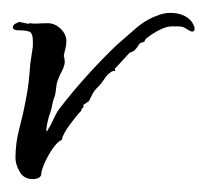

<svg xmlns="http://www.w3.org/2000/svg" viewBox="-22 -254 322 298"><path d="M29 24Q15 24 8.5 12.5Q2 1 2 -9Q2 -32 8 -54.5Q14 -77 18 -99Q21 -113 22.5 -127Q24 -141 25 -155Q26 -162 27 -168.5Q28 -175 29 -182V-190Q29 -201 25 -204Q21 -207 6 -207Q1 -207 -1 -209Q-2 -210 -2 -210.5Q-2 -211 -2 -211Q-2 -215 1.5 -217Q5 -219 8 -220L22 -217L24 -218Q30 -217 37.5 -217.5Q45 -218 52 -218Q63 -218 72 -209.5Q81 -201 81 -190Q81 -184 79.5 -178.5Q78 -173 77 -167Q77 -166 78 -164V-162Q80 -155 74 -143.5Q68 -132 66 -124Q65 -118 64.5 -112.5Q64 -107 62 -102Q60 -97 59 -91Q58 -85 56 -79Q52 -69 50 -54Q50 -50 50.5 -50Q51 -50 52 -52Q57 -60 61 -69Q65 -78 70 -85Q90 -111 112.5 -136Q135 -161 159 -184Q175 -198 190 -211Q205 -224 225 -231Q234 -234 242 -234Q264 -234 275 -221Q280 -214 280 -209Q280 -205 276 -205Q274 -205 266 -210Q262 -213 255.5 -213Q249 -213 244 -213Q233 -213 214 -201Q210 -198 206.5 -195.5Q203 -193 202 -189Q195 -188 193 -184Q191 -180 186 -175L179 -172L157 -148H156L157 -144Q152 -144 150 -142Q144 -138 140 -131.5Q136 -125 131 -120L128 -117Q124 -113 121.5 -108Q119 -103 116 -97L107 -91L108 -88Q104 -85 104 -82Q97 -75 86 -60Q75 -45 74 -37Q67 -34 59.5 -23Q52 -12 47 -0.5Q42 11 42 17Q41 21 37 22.5Q33 24 29 24Z"/></svg>

Font: Qwitcher Grypen
Style: Bold
Weight: 700
Designer: Robert E. Leuschke
Foundry: Robert E. Leuschke
Version: Version 1.100; ttfautohint (v1.8.3)